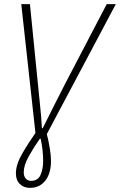

<svg xmlns="http://www.w3.org/2000/svg" viewBox="-20 -679 581 930"><path d="M125 231Q96 231 76.5 212.5Q57 194 57 161Q57 118 87 66Q117 14 164 -53L154 -14L83 -659H125L163 -278Q168 -224 174 -169Q180 -114 183 -58H187Q214 -112 242.5 -169Q271 -226 298 -278L497 -659H541L198 -13L202 -51Q217 10 222 44Q227 78 227 102Q227 139 215.5 168Q204 197 181 214Q158 231 125 231ZM130 197Q164 197 176.5 168Q189 139 189 101Q189 48 177 -7H173Q142 37 118.5 79.5Q95 122 95 156Q95 175 105 186Q115 197 130 197Z"/></svg>

Font: Source Sans 3 Light
Style: Italic
Weight: 300
Italic angle: -11°
Designer: Paul D. Hunt
Foundry: Adobe
Version: Version 3.046;hotconv 1.0.118;makeotfexe 2.5.65603